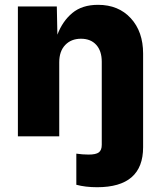

<svg xmlns="http://www.w3.org/2000/svg" viewBox="-20 -573 677 807"><path d="M300.8 203.6V72.8Q314 74.7 326.9 75.7Q339.8 76.7 352.5 76.7Q383.3 76.7 395.5 67.4Q407.7 58.1 407.7 35.6V-313.5Q407.7 -358.9 384.5 -384.5Q361.3 -410.2 320.3 -410.2Q279.3 -410.2 254.2 -384Q229 -357.9 229 -311V0H55.2V-545.9H218.8L221.2 -427.2Q242.7 -483.9 283.9 -518.3Q325.2 -552.7 392.1 -552.7Q478 -552.7 529.8 -496.3Q581.5 -439.9 581.5 -347.7V45.9Q581.5 213.9 388.2 213.9Q338.9 213.9 300.8 203.6Z"/></svg>

Font: Inter Extra Bold
Style: Regular
Weight: 800
Designer: Rasmus Andersson
Foundry: rsms
Version: Version 4.000;git-3c8e0fc